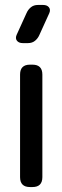

<svg xmlns="http://www.w3.org/2000/svg" viewBox="-20 -746 252 775"><path d="M101 9H111Q151 9 151 -31V-445Q151 -485 111 -485H101Q61 -485 61 -445V-31Q61 9 101 9ZM72 -572H93Q110 -572 121.5 -581.5Q133 -591 139 -605L179 -693Q185 -707 177.5 -716.5Q170 -726 154 -726H133Q116 -726 104.5 -716.5Q93 -707 87 -693L47 -605Q41 -591 48.5 -581.5Q56 -572 72 -572Z"/></svg>

Font: WDXL Lubrifont SC
Style: Regular
Weight: 400
Designer: [WDXL Lubrifont] Copyright 2020-2022 (c) NightFurySL2001, Skr-ZERO; [ZCOOL QingKe HuangYou] Copyright 2018-2022 (c) The 
Version: Version 2.001;hotconv 1.1.1;makeotfexe 2.6.0